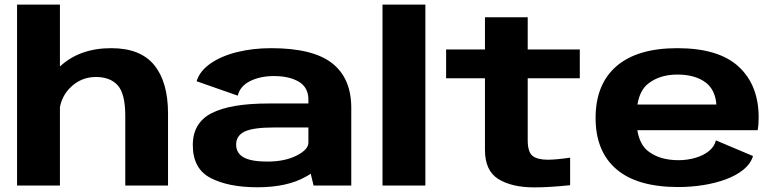

<svg xmlns="http://www.w3.org/2000/svg" viewBox="-20 -805 3361 833"><path d="M54 0V-785H240V-516.5Q325.5 -596 462.5 -596Q589.5 -596 649.2 -522.5Q709 -449 709 -312.5V0H523.5V-301.5Q523.5 -398 491 -434.5Q458.5 -471 396 -471Q329.5 -471 282.5 -422.5Q249.5 -388.5 240 -340.5V0Z M1340.5 0 1328 -51.5Q1318.5 -44.5 1307 -38.5Q1226 7.5 1096.5 7.5Q972 7.5 894.2 -32.5Q816.5 -72.5 816.5 -175.5Q816.5 -272.5 898.5 -314.2Q980.5 -356 1145 -356H1318V-372.5Q1318 -425.5 1276.8 -450.2Q1235.5 -475 1168.5 -475Q1109 -475 1065.2 -453.2Q1021.5 -431.5 1011.5 -390L833 -452.5Q846.5 -497 892.8 -529.2Q939 -561.5 1007.8 -578.8Q1076.5 -596 1156.5 -596Q1337.5 -596 1420.8 -530.8Q1504 -465.5 1504 -337.5V0ZM1318 -186V-252H1170.5Q1077.5 -252 1041 -234Q1004.5 -216 1004.5 -178Q1004.5 -140.5 1037.2 -122.2Q1070 -104 1139 -104Q1215.5 -104 1266.8 -130Q1318 -156 1318 -186Z M1639.5 0V-785H1825.5V0Z M2298.5 8Q2201 8 2142.5 -28Q2084 -64 2084 -155V-465.5H1915.5V-590.5H2084V-730H2269.5V-590.5H2495.5V-465.5H2269.5V-197.5Q2269.5 -145 2290.8 -128.5Q2312 -112 2357 -112Q2396.5 -112.5 2453.5 -121V-1.5Q2362 8 2298.5 8Z M2923 6.5Q2744.5 6.5 2654.2 -71Q2564 -148.5 2564 -293Q2564 -439.5 2654.5 -517.8Q2745 -596 2918.5 -596Q3098 -596 3184.8 -515.8Q3271.5 -435.5 3271.5 -295Q3271.5 -262.5 3267 -240H2745Q2755.5 -177.5 2791.5 -149.5Q2842 -110 2923.5 -110Q2961.5 -110 2996.2 -120Q3031 -130 3055.2 -149.2Q3079.5 -168.5 3086 -196L3247 -128Q3236.5 -94 3205.2 -68.8Q3174 -43.5 3128.5 -26.8Q3083 -10 3030 -1.8Q2977 6.5 2923 6.5ZM2745.5 -351.5H3088Q3083.5 -414 3043 -446Q2997 -481.5 2919 -481.5Q2841.5 -481.5 2791.5 -441.5Q2756 -413.5 2745.5 -351.5Z"/></svg>

Font: Anybody ExtraExpanded Regular
Style: Bold
Weight: 700
Width: 8
Designer: Tyler Finck
Foundry: Etcetera Type Company
Version: Version 1.010; ttfautohint (v1.8.3) -l 8 -r 50 -G 200 -x 14 